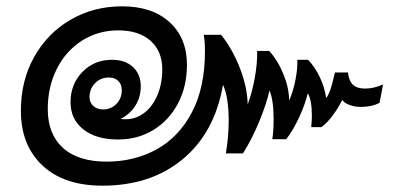

<svg xmlns="http://www.w3.org/2000/svg" viewBox="-20 -588 1242 607"><path d="M1191 -321 1180 -263Q1156 -250 1121 -250Q1102 -250 1085.5 -256Q1069 -262 1062 -272Q1049 -246 1031.5 -222.5Q1014 -199 996 -186H964Q966 -210 966 -221Q966 -272 953 -293Q944 -256 925 -215.5Q906 -175 885 -148H841Q845 -176 845 -211Q845 -272 832 -302Q822 -258 799 -202.5Q776 -147 748 -103H694Q703 -156 703 -206Q703 -281 685 -320Q659 -169 558 -85Q457 -1 304 -1Q182 -1 114 -65Q46 -129 46 -238Q46 -333 88 -408Q130 -483 203 -525.5Q276 -568 366 -568Q461 -568 516 -518Q571 -468 571 -383Q571 -315 543 -261.5Q515 -208 465.5 -177.5Q416 -147 353 -147Q284 -147 243.5 -179Q203 -211 203 -265Q203 -322 240.5 -360.5Q278 -399 334 -399Q376 -399 400.5 -376Q425 -353 425 -315Q425 -281 408 -254Q391 -227 361 -212Q366 -211 377 -211Q410 -211 436.5 -231.5Q463 -252 478 -288Q493 -324 493 -369Q493 -426 456 -459Q419 -492 354 -492Q291 -492 240 -460Q189 -428 160 -371Q131 -314 131 -243Q131 -164 179 -120.5Q227 -77 317 -77Q404 -77 474.5 -115.5Q545 -154 586.5 -232.5Q628 -311 628 -427Q628 -457 624 -478H679Q715 -433 738.5 -372.5Q762 -312 763 -258Q777 -295 785.5 -342Q794 -389 793 -427H831Q859 -396 876.5 -352.5Q894 -309 894 -270Q907 -299 914 -335Q921 -371 920 -399H954Q976 -376 991.5 -343Q1007 -310 1011 -278Q1025 -295 1036 -347L1039 -359H1080Q1083 -332 1096 -320Q1109 -308 1134 -308Q1162 -308 1191 -321ZM306 -242Q331 -242 348 -259.5Q365 -277 365 -303Q365 -321 354 -332Q343 -343 324 -343Q298 -343 280.5 -325Q263 -307 263 -281Q263 -264 275 -253Q287 -242 306 -242Z"/></svg>

Font: Bai Jamjuree Medium
Style: Italic
Weight: 500
Italic angle: -10°
Version: Version 1.000; ttfautohint (v1.6)